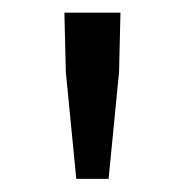

<svg xmlns="http://www.w3.org/2000/svg" viewBox="-20 -710 289 299"><path d="M98.8 -431.4 82.5 -597.9 80.3 -690.3H167.6L165.4 -597.9L149.1 -431.4Z"/></svg>

Font: Source Sans Variable
Style: Regular
Weight: 200
Designer: Paul D. Hunt
Foundry: Adobe Systems Incorporated
Version: Version 3.006;hotconv 1.0.111;makeotfexe 2.5.65597